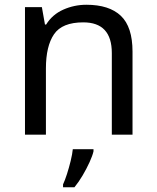

<svg xmlns="http://www.w3.org/2000/svg" viewBox="-20 -566 658 807"><path d="M343 -546Q439 -546 488 -499.5Q537 -453 537 -349V0H450V-343Q450 -472 330 -472Q241 -472 207 -422Q173 -372 173 -278V0H85V-536H156L169 -463H174Q200 -505 246 -525.5Q292 -546 343 -546ZM373 70Q369 88 356.5 115.5Q344 143 327.5 171Q311 199 293 221H245V209Q253 192 261.5 165.5Q270 139 277 110.5Q284 82 286 61H373Z"/></svg>

Font: Noto Sans Hatran
Style: Regular
Weight: 400
Designer: Monotype Design Team
Foundry: Monotype Imaging Inc.
Version: Version 2.001; ttfautohint (v1.8.4.7-5d5b)